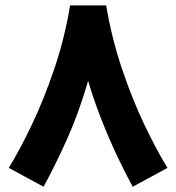

<svg xmlns="http://www.w3.org/2000/svg" viewBox="-20 -668 658 717"><path d="M241.7 -647.9H376.5Q397 -525.9 435.3 -411.9Q473.6 -297.9 519 -202.6Q564.5 -107.4 605.5 -41L475.6 29.3Q448.7 -19.5 417.7 -85Q386.7 -150.4 358.2 -223.1Q329.6 -295.9 309.1 -366.2Q274.4 -245.6 229 -145.3Q183.6 -44.9 142.6 29.3L12.7 -41Q53.7 -107.4 99.1 -202.6Q144.5 -297.9 183.1 -411.9Q221.7 -525.9 241.7 -647.9Z"/></svg>

Font: Vazirmatn UI FD Black
Style: Regular
Weight: 900
Designer: Saber Rastikerdar
Foundry: Saber Rastikerdar
Version: Version 33.003